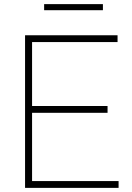

<svg xmlns="http://www.w3.org/2000/svg" viewBox="-20 -911 640 931"><path d="M135.5 -33H555V0H101.5V-740H550V-707H135.5V-397H501.5V-364H135.5ZM194 -861.5V-891H479V-861.5Z"/></svg>

Font: Encode Sans Semi Expanded Thin
Style: Regular
Weight: 250
Width: 6
Designer: Multiple Designers
Foundry: Impallari Type
Version: Version 2.000